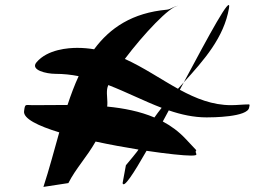

<svg xmlns="http://www.w3.org/2000/svg" viewBox="-20 -746 1000 754"><path d="M461.5 -27C465.5 -4.8 503.7 -62.9 555.5 -153.8C634.9 -141.9 701 -135 730.3 -135C768.8 -135 740.4 -144.8 751 -156L708.7 -201C682.3 -229.1 652.2 -251.4 619.3 -268.9C627 -283.2 634.9 -297.8 642.8 -312.5C691.2 -296 740.3 -285 791.5 -285C811.4 -285 953.5 -285.6 958.4 -324C959.1 -329.1 962.6 -336 957 -336C934.5 -336 911 -333 887.6 -333C814.5 -333 749.7 -359 686.2 -393.4C691.4 -403.1 696.6 -412.8 701.7 -422.5C694.1 -414.1 686.5 -405.7 679 -397.4C610.9 -434.9 544.1 -481.3 470.3 -514.6C542.1 -610.2 647.8 -723 679.5 -723C665.7 -723 650.5 -709.4 635.6 -708C500.1 -695.7 412.1 -637.1 349.6 -552.5C328.3 -556 306.3 -558 283.4 -558C250.3 -558 166.7 -553 123.1 -501C98.2 -471 161.3 -456 198.3 -456C229.4 -456 259.5 -452.7 288.8 -446.9C272.4 -411.2 258.2 -373.2 245.2 -333.8C198.4 -333.9 152 -333 107.6 -333C79.2 -333 78.5 -340.4 74.5 -309C70.9 -280.3 129.1 -251.7 212.7 -226.2C192.6 -155.3 173.5 -82.4 150.5 -12L248.5 -27C277.9 -84.9 321.7 -130.1 355.4 -190.1C411.6 -178 469.9 -167.4 523.7 -158.7C522.3 -153.7 476.1 -99.1 474.4 -97ZM701.7 -422.5C781.1 -510.1 859.4 -598.3 879.3 -714C889.6 -773.6 800.4 -607.1 701.7 -422.5ZM614.8 -322.6C604.9 -310.1 595.4 -297.5 586.4 -284.6C529.8 -308.6 466.5 -321.1 400.9 -327.5C403.8 -351.4 397.7 -372.7 400.7 -396C401.2 -400.4 402.8 -405.8 405.4 -412C477.1 -384.3 545.5 -349 614.8 -322.6Z"/></svg>

Font: Rocketfuel
Style: Italic
Weight: 400
Designer: Mew Too
Foundry: Cannot Into Space Fonts.
Version: Version 0.27